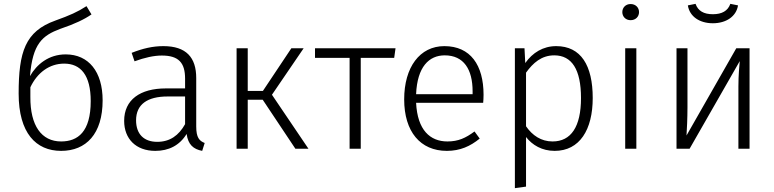

<svg xmlns="http://www.w3.org/2000/svg" viewBox="-20 -774 4025 999"><path d="M322 -491C233 -491 171 -439 136 -378C150 -547 200 -589 294 -624C371 -650 420 -674 456 -699L430 -742C384 -712 343 -694 268 -667C111 -611 77 -504 77 -287C77 -82 167 11 298 11C428 11 514 -77 514 -252C514 -401 441 -491 322 -491ZM298 -38C196 -38 137 -120 138 -270V-320C174 -396 237 -443 314 -443C400 -443 452 -383 452 -248C452 -88 385 -38 298 -38Z M1001 -116V-368C1001 -475 949 -534 830 -534C775 -534 723 -522 665 -499L680 -455C732 -474 780 -485 822 -485C909 -485 943 -448 943 -365V-314H843C709 -314 626 -255 626 -145C626 -52 687 11 788 11C858 11 914 -17 951 -77C959 -21 986 2 1032 11L1045 -30C1017 -41 1001 -58 1001 -116ZM798 -36C729 -36 688 -76 688 -148C688 -231 747 -272 852 -272H943V-128C910 -69 864 -36 798 -36Z M1560 -523H1496L1348 -301H1269V-523H1211V0H1269V-255H1347L1517 0H1585L1395 -281Z M2038 -523H1619V-473H1799V0H1857V-473H2031Z M2496 -281C2496 -435 2428 -534 2292 -534C2164 -534 2083 -424 2083 -257C2083 -89 2167 11 2305 11C2374 11 2427 -13 2476 -53L2449 -90C2403 -56 2365 -38 2308 -38C2218 -38 2152 -97 2145 -239H2494C2495 -249 2496 -265 2496 -281ZM2439 -284H2145C2151 -426 2212 -486 2294 -486C2393 -486 2439 -413 2439 -299Z M2874 -534C2806 -534 2751 -500 2713 -446L2709 -523H2659V205L2717 197V-61C2750 -19 2800 11 2866 11C2996 11 3064 -99 3064 -264C3064 -433 3003 -534 2874 -534ZM2855 -38C2796 -38 2750 -69 2717 -117V-396C2753 -446 2797 -486 2864 -486C2955 -486 3003 -413 3003 -264C3003 -114 2951 -38 2855 -38Z M3261 -753C3235 -753 3218 -734 3218 -711C3218 -688 3235 -669 3261 -669C3288 -669 3305 -688 3305 -711C3305 -734 3288 -753 3261 -753ZM3291 -523H3233V0H3291Z M3689 -653C3758 -653 3811 -688 3820 -746L3780 -754C3767 -717 3736 -700 3689 -700C3642 -700 3612 -717 3599 -754L3559 -746C3568 -688 3620 -653 3689 -653ZM3880 -523H3811L3552 -69C3554 -101 3557 -159 3557 -216V-523H3500V0H3568L3829 -456C3827 -433 3822 -384 3822 -324V0H3880Z"/></svg>

Font: FiraGO Light
Style: Regular
Weight: 300
Designer: bBox Type
Foundry: bBox Type GmbH
Version: Version 1.001;PS 001.001;hotconv 1.0.88;makeotf.lib2.5.64775